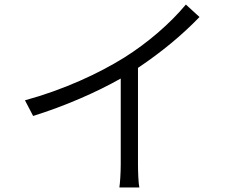

<svg xmlns="http://www.w3.org/2000/svg" viewBox="-20 -798 1040 846"><path d="M90 -356 126 -287C267 -331 406 -392 512 -452V-74C512 -38 509 10 506 28H594C590 10 588 -38 588 -74V-499C691 -568 782 -643 859 -723L799 -778C729 -694 632 -610 527 -544C416 -475 262 -403 90 -356Z"/></svg>

Font: Noto Sans JP DemiLight
Style: Regular
Weight: 350
Designer: Ryoko NISHIZUKA 西塚涼子 (kana, bopomofo & ideographs); Paul D. Hunt (Latin, Greek & Cyrillic); Sandoll Communications 산돌커뮤니
Foundry: Adobe
Version: Version 2.004;hotconv 1.0.118;makeotfexe 2.5.65603